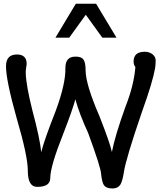

<svg xmlns="http://www.w3.org/2000/svg" viewBox="-20 -1021 883 1048"><path d="M182.6 -1Q131.8 -1 131.8 -89.2Q131.8 -169.2 70.8 -376.4Q12.8 -582.6 12.8 -659.5Q12.8 -723.6 72.3 -723.6Q125.6 -723.6 125.6 -671.8Q125.6 -666.7 122.6 -649.7Q120 -634.4 120.5 -625.6Q121.5 -557.4 157.9 -413.8Q197.9 -264.6 205.1 -190.3Q220 -253.3 284.1 -415.9Q339 -564.6 336.9 -649.7Q336.9 -711.8 390.3 -711.8Q423.1 -713.3 435.9 -695.4Q447.2 -679 447.2 -637.9Q447.2 -561 524.1 -383.6Q580 -241.5 590.8 -191.3Q607.2 -278.5 665.6 -440.5Q711.3 -556.4 719 -655.4Q709.2 -667.2 709.2 -685.1Q709.2 -738.5 770.3 -738.5Q795.9 -738.5 813.8 -723.6Q829.7 -709.7 829.7 -691.8Q829.7 -669.2 826.7 -649.7Q813.3 -572.3 756.4 -414.9Q666.2 -152.3 655.9 -79.5Q648.2 -30.3 636.4 -12.3Q622.6 7.7 593.8 7.7Q559 7.7 546.7 -11.3Q536.9 -26.2 531.8 -71.8Q530.3 -107.2 461 -295.4Q413.8 -397.4 391.3 -479Q377.4 -425.6 326.7 -294.4Q254.4 -113.3 254.4 -49.7Q254.4 -1 183.6 -1ZM615.9 -815.4H538.5L448.2 -940.5L357.9 -815.4H282.6L393.8 -1000.5H504.6Z"/></svg>

Font: Myanmar Handwriting
Style: Regular
Weight: 400
Designer: Khon Soe Zaw Thu
Foundry: PaOh Unicode khonsoezawthu@gmail.com and @hotmail.com
Version: Version 1.30 November 9, 2016